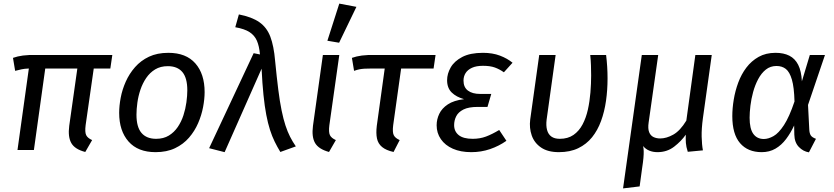

<svg xmlns="http://www.w3.org/2000/svg" viewBox="-20 -832 4624 1065"><path d="M181 -527H603L592 -452H500L455 -138Q450 -99 458 -82.5Q466 -66 491 -55L453 11Q395 -4 375.5 -38.5Q356 -73 364 -134L409 -452H231L168 0H77L140 -452Q115 -451 99.5 -447.5Q84 -444 64 -439L52 -511Q77 -520 107.5 -524Q138 -528 181 -527Z M843 12Q745 12 693 -47Q641 -106 641 -206Q641 -245 649.5 -290Q658 -335 677.5 -379Q697 -423 729 -459.5Q761 -496 806.5 -517.5Q852 -539 914 -539Q1012 -539 1063.5 -480.5Q1115 -422 1115 -321Q1115 -283 1106.5 -238Q1098 -193 1079 -149Q1060 -105 1028.5 -68.5Q997 -32 951 -10Q905 12 843 12ZM846 -62Q887 -62 916.5 -80Q946 -98 966 -127.5Q986 -157 997.5 -192.5Q1009 -228 1014 -264.5Q1019 -301 1019 -331Q1019 -400 991.5 -432.5Q964 -465 911 -465Q870 -465 840.5 -447Q811 -429 791 -399.5Q771 -370 759 -334.5Q747 -299 742 -262.5Q737 -226 737 -196Q737 -127 765 -94.5Q793 -62 846 -62Z M1285 -681 1305 -752Q1377 -738 1418.5 -709Q1460 -680 1479.5 -628.5Q1499 -577 1506 -495Q1515 -403 1523.5 -335.5Q1532 -268 1542 -219.5Q1552 -171 1563.5 -136Q1575 -101 1589 -73.5Q1603 -46 1621 -20L1535 11Q1518 -17 1503.5 -46.5Q1489 -76 1477.5 -112Q1466 -148 1457 -195Q1448 -242 1441.5 -305Q1435 -368 1431 -451L1226 12L1140 -10L1387 -537L1422 -530Q1418 -576 1405 -606Q1392 -636 1364 -654Q1336 -672 1285 -681Z M1771 -527H1862L1807 -138Q1802 -99 1810 -82.5Q1818 -66 1843 -55L1805 11Q1747 -5 1727.5 -39Q1708 -73 1716 -134ZM1796 -606 1862 -812 1957 -794 1861 -595Z M2061 -527H2396L2385 -452H2205L2161 -138Q2156 -99 2164 -82.5Q2172 -66 2197 -55L2163 11Q2122 2 2099.5 -16.5Q2077 -35 2071 -64Q2065 -93 2070 -134L2114 -452H2044Q2018 -452 2002 -451Q1986 -450 1973.5 -447.5Q1961 -445 1944 -439L1932 -511Q1957 -520 1987.5 -524Q2018 -528 2061 -527Z M2594 12Q2535 12 2492 -7Q2449 -26 2425.5 -60Q2402 -94 2402 -137Q2402 -170 2416.5 -200.5Q2431 -231 2464 -253Q2497 -275 2554 -282Q2511 -294 2485.5 -319Q2460 -344 2460 -387Q2460 -423 2480 -458Q2500 -493 2544 -516Q2588 -539 2659 -539Q2712 -539 2753 -523.5Q2794 -508 2823 -484L2775 -431Q2751 -448 2725 -457.5Q2699 -467 2659 -467Q2622 -467 2598 -456Q2574 -445 2562.5 -426.5Q2551 -408 2551 -385Q2551 -348 2575.5 -329.5Q2600 -311 2643 -311H2705L2684 -239H2631Q2579 -239 2550.5 -224.5Q2522 -210 2510.5 -187Q2499 -164 2499 -138Q2499 -103 2524.5 -82.5Q2550 -62 2602 -62Q2642 -62 2675.5 -74.5Q2709 -87 2749 -111L2789 -51Q2748 -22 2698.5 -5Q2649 12 2594 12Z M3254 -527H3342Q3346 -494 3348 -462Q3350 -430 3350 -397Q3350 -333 3341.5 -273Q3333 -213 3314 -161Q3295 -109 3264 -70.5Q3233 -32 3187.5 -10Q3142 12 3080 12Q3019 12 2981.5 -13.5Q2944 -39 2929.5 -80.5Q2915 -122 2921 -169L2971 -527H3062L3012 -168Q3008 -135 3014.5 -111Q3021 -87 3038.5 -74.5Q3056 -62 3085 -62Q3130 -62 3161 -83.5Q3192 -105 3211.5 -142Q3231 -179 3241 -224.5Q3251 -270 3255 -319Q3259 -368 3259 -413Q3259 -440 3258 -469Q3257 -498 3254 -527Z M3928 -527 3879 -177Q3871 -118 3872 -74Q3873 -30 3879 2L3795 10Q3786 -18 3784.5 -39Q3783 -60 3784 -85Q3759 -49 3719.5 -18.5Q3680 12 3627 12Q3602 12 3581.5 3.5Q3561 -5 3547 -22Q3550 -11 3550.5 5.5Q3551 22 3549 44.5Q3547 67 3542 99L3528 202L3436 213L3540 -527H3631L3578 -153Q3573 -119 3580.5 -99.5Q3588 -80 3604.5 -72Q3621 -64 3642 -64Q3677 -64 3715 -85.5Q3753 -107 3787 -163L3837 -527Z M4282 -539Q4327 -539 4358.5 -523Q4390 -507 4407.5 -472.5Q4425 -438 4428 -381L4472 -527H4556L4462 -250L4469 -113Q4470 -93 4477 -81.5Q4484 -70 4506 -62L4467 13Q4435 8 4411 -17Q4387 -42 4386 -85L4385 -136Q4366 -95 4340.5 -61Q4315 -27 4281.5 -7.5Q4248 12 4205 12Q4128 12 4085 -38Q4042 -88 4042 -188Q4042 -231 4050 -279.5Q4058 -328 4075 -374Q4092 -420 4120 -457Q4148 -494 4188 -516.5Q4228 -539 4282 -539ZM4287 -466Q4253 -466 4228 -446Q4203 -426 4185.5 -393Q4168 -360 4157.5 -321.5Q4147 -283 4142.5 -245.5Q4138 -208 4138 -179Q4138 -118 4158.5 -89.5Q4179 -61 4217 -61Q4242 -61 4270.5 -77Q4299 -93 4328.5 -138Q4358 -183 4387 -269Q4385 -348 4372.5 -390.5Q4360 -433 4339 -449.5Q4318 -466 4287 -466Z"/></svg>

Font: Fira Sans Variable
Style: Italic
Weight: 397
Italic angle: -8°
Designer: Carrois Corporate & Edenspiekermann AG
Foundry: Carrois Corporate GbR & Edenspiekermann AG
Version: Version 4.202